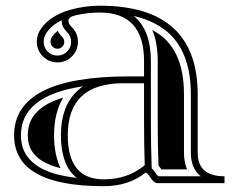

<svg xmlns="http://www.w3.org/2000/svg" viewBox="-20 -640 834 671"><path d="M483.4 -349.1H411.1Q216.8 -349.1 216.8 -167Q216.8 -13.2 342.8 -13.2Q426 -13.2 485.8 -62.5Q483.4 -135.3 483.4 -215.1ZM108.6 -493.9Q108.6 -519 123.8 -540.5Q156.5 -586.2 224.6 -605.5Q276.6 -620.1 328.6 -620.1Q670.9 -620.1 670.9 -309.6V-106Q670.9 -23.9 764.6 -23.9V0H530.3Q518.6 0 505.6 -19.5Q492.7 -39.1 488 -36.1Q429 10.7 342.8 10.7Q29.3 10.7 29.3 -167Q29.3 -373 430.7 -373H483.4V-426.8Q483.4 -596.2 328.6 -596.2Q287.1 -596.2 245.6 -586.9Q219 -581.1 219 -567.1Q219 -557.6 231.4 -544.4Q252.4 -523.9 252.4 -493.7Q252.4 -463.9 231.4 -442.9Q210.4 -421.9 180.7 -421.9Q150.9 -421.9 129.9 -442.9Q108.9 -463.9 108.6 -493.9ZM132.6 -493.9Q132.6 -473.9 146.7 -459.7Q160.6 -445.8 180.5 -445.8Q200.4 -445.8 214.5 -459.8Q228.5 -473.9 228.5 -493.7Q228.5 -513.9 214.4 -527.6Q201.4 -541.3 197.3 -553.7Q197 -554.7 196.7 -556.6Q196.3 -558.6 195.9 -561.8Q195.6 -564.9 195.1 -567.1V-569.1Q161.9 -553 143.3 -526.6Q132.6 -511.5 132.6 -493.9ZM248.3 -18.1Q241.2 -23.9 234.4 -31.2Q221.7 -44.9 212.8 -63Q203.9 -81.1 198.4 -107.8Q192.9 -134.5 192.9 -167Q192.9 -266.6 247.6 -319.8Q266.1 -337.6 271.5 -338.6Q215.8 -330.1 177.2 -316.4Q133.8 -300.8 106 -278.1Q78.1 -255.4 65.7 -228Q53.2 -200.7 53.2 -167Q53.2 -138.7 62.7 -115.5Q72.3 -92.3 93.8 -73Q115.2 -53.7 148.4 -40.5Q181.6 -27.8 230.7 -20.5ZM515.1 -46.9Q519 -42.5 525.6 -32.7Q530 -26.1 532.7 -23.9H681.4Q647 -51.5 647 -106V-309.6Q647 -352.3 640.4 -388.4Q633.8 -424.6 618.9 -456.7Q604 -488.8 581.1 -513.3Q558.1 -537.8 524.4 -556Q490.7 -574.2 447.3 -584.2Q507.3 -535.6 507.3 -426.8V-215.1Q507.3 -136 509.8 -63.2L510.3 -51.5ZM156.5 -494.1Q156.5 -504.2 162.8 -512.7Q170.4 -523.4 181.2 -532.2Q187.5 -521.5 197.3 -511Q204.6 -503.9 204.6 -493.7Q204.6 -483.6 197.6 -476.7Q190.7 -469.7 180.7 -469.7Q170.7 -469.7 163.8 -476.8Q156.5 -483.9 156.5 -494.1ZM200.9 -299.1Q168.9 -245.8 168.9 -167Q168.9 -132.1 175 -103Q181.2 -73.2 191.4 -52.5V-52.2Q172.4 -56.9 157.2 -63Q127.9 -74.5 109.6 -90.8Q92.3 -106.4 85 -124.5Q77.1 -143.3 77.1 -167Q77.1 -195.6 87.4 -218Q97.7 -240.2 121.1 -259.8Q145.8 -280 185.5 -293.9Q192.9 -296.6 200.9 -299.1ZM544.2 -47.9Q537.8 -56.9 533.7 -61.8V-64.2Q531.2 -136.5 531.2 -215.1V-426.8Q531.2 -490 512.2 -535.4L512.9 -534.9Q543.2 -518.6 563.6 -496.8Q584 -475.1 597.2 -446.5Q610.8 -417.2 616.7 -384.3Q623 -350.3 623 -309.6V-106Q623 -73.2 634 -47.9Z"/></svg>

Font: itsadzokeS01
Style: Regular
Weight: 600
Width: 6
Version: Version 0.46